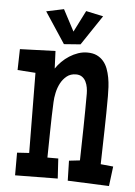

<svg xmlns="http://www.w3.org/2000/svg" viewBox="-50 -710 534 758"><g transform="rotate(5 216.5 -331.0)"><path d="M420.4 -69.3 410.6 8.8 246.6 2 244.6 -77.1 287.6 -82Q289.1 -148.4 290.3 -214.4Q291.5 -280.3 291.5 -346.7Q291.5 -358.4 289.3 -371.1Q287.1 -383.8 281.7 -394.5Q276.4 -405.3 266.8 -412.1Q257.3 -418.9 242.7 -418.9Q221.2 -418.9 206.3 -407Q191.4 -395 182.1 -377.4Q172.9 -359.9 168.5 -339.4Q164.1 -318.8 163.6 -301.8Q161.1 -246.6 160.4 -191.9Q159.7 -137.2 158.7 -82H201.7L206.5 -2.9L37.6 -1V-90.8L85.4 -93.8L82.5 -411.1L11.2 -416L13.2 -499L153.8 -503.9L156.7 -434.6Q166.5 -449.2 179.9 -462.6Q193.4 -476.1 209.5 -486.3Q225.6 -496.6 243.4 -502.7Q261.2 -508.8 279.8 -508.8Q301.8 -508.8 317.4 -501.5Q333 -494.1 343.8 -481.4Q354.5 -468.8 360.6 -452.4Q366.7 -436 370.1 -417.7Q373.5 -399.4 374.5 -380.6Q375.5 -361.8 375.5 -344.7Q375.5 -276.9 373.8 -209.5Q372.1 -142.1 370.6 -74.2ZM329.1 -656.7 250 -538.6 184.6 -533.7 103.5 -656.7 172.9 -671.4 217.8 -586.4 260.7 -671.4Z"/></g></svg>

Font: Maiden Orange
Style: Regular
Weight: 400
Designer: Astigmatic (AOETI)
Foundry: Astigmatic (AOETI)
Version: Version 1.001